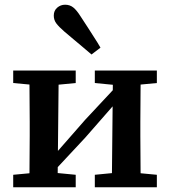

<svg xmlns="http://www.w3.org/2000/svg" viewBox="-20 -794 722 814"><path d="M36 0V-53L143 -63H197L301 -53V0ZM382 0V-53L485 -63H539L645 -53V0ZM104 0Q105 -30 105 -67.5Q105 -105 105.5 -144Q106 -183 106 -218V-277Q106 -312 105.5 -351Q105 -390 105 -427.5Q105 -465 104 -495H229L224 0ZM201 -60 179 -125H200L341 -286L482 -437L501 -370H481L341 -210ZM454 0 459 -495H577Q576 -465 576 -427.5Q576 -390 575.5 -351Q575 -312 575 -277V-218Q575 -183 575.5 -144Q576 -105 576 -67.5Q576 -30 577 0ZM36 -442V-495H301V-442L197 -432H144ZM382 -442V-495H645V-442L539 -432H485ZM406 -592 368 -563Q350 -579 331.5 -594Q313 -609 294 -625.5Q275 -642 253 -660Q230 -680 219 -694.5Q208 -709 208 -728Q208 -749 222.5 -761.5Q237 -774 256 -774Q276 -774 290.5 -762.5Q305 -751 322 -724Q339 -699 353 -676.5Q367 -654 380.5 -633.5Q394 -613 406 -592Z"/></svg>

Font: Source Serif 4 SemiBold
Style: Regular
Weight: 600
Designer: Frank Grießhammer
Foundry: Adobe Systems Incorporated
Version: Version 4.004;hotconv 1.0.116;makeotfexe 2.5.65601